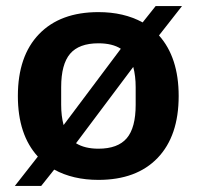

<svg xmlns="http://www.w3.org/2000/svg" viewBox="-20 -584 650 634"><path d="M159 -24 116 30H29L105 -67Q39 -139 39 -267Q39 -399 109 -471.5Q179 -544 305 -544Q389 -544 451 -510L494 -564H581L505 -467Q570 -394 570 -267Q570 -135 500.5 -62.5Q431 10 305 10Q221 10 159 -24ZM190 -171 379 -423Q351 -441 305 -441Q241 -441 211.5 -406.5Q182 -372 182 -296V-238Q182 -201 190 -171ZM305 -93Q369 -93 398.5 -127.5Q428 -162 428 -238V-296Q428 -333 420 -363L231 -111Q260 -93 305 -93Z"/></svg>

Font: Mozilla Text BETA
Style: Bold
Weight: 700
Designer: Studio DRAMA
Foundry: Studio DRAMA
Version: Version 0.100